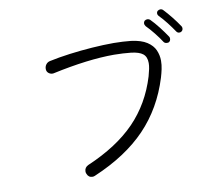

<svg xmlns="http://www.w3.org/2000/svg" viewBox="-87 -921 1173 1027"><g transform="rotate(-10 500.0 -407.5)"><path d="M937 -680Q933 -677 926 -677Q916 -677 910 -686Q894 -710 873 -737Q852 -764 832 -784Q826 -790 826 -798Q826 -806 831 -811Q839 -817 846 -817Q855 -817 861 -811Q882 -789 903.5 -762Q925 -735 943 -708Q946 -704 946 -697Q946 -686 937 -680ZM862 -636Q859 -634 852 -634Q840 -634 834 -642Q818 -667 796 -694.5Q774 -722 754 -742Q748 -750 748 -757Q748 -764 753 -771Q761 -777 769 -777Q776 -777 783 -772Q805 -750 827.5 -721Q850 -692 868 -665Q871 -661 871 -654Q871 -642 862 -636ZM348 -1Q342 2 335 2Q313 2 305 -19Q302 -25 302 -32Q302 -54 323 -64Q487 -134 583.5 -233.5Q680 -333 723 -475Q729 -496 732.5 -513.5Q736 -531 736 -545Q736 -579 716 -595Q696 -611 652 -616Q631 -618 608.5 -619.5Q586 -621 561 -621Q419 -621 225 -579Q211 -577 199.5 -585.5Q188 -594 188 -609Q188 -623 196 -633.5Q204 -644 217 -647Q268 -658 328.5 -666Q389 -674 452 -678.5Q515 -683 570 -683Q596 -683 619.5 -681.5Q643 -680 663 -678Q718 -671 748.5 -651Q779 -631 791 -603.5Q803 -576 803 -546Q803 -523 798 -500Q793 -477 787 -457Q738 -298 631.5 -187Q525 -76 348 -1Z"/></g></svg>

Font: Kiwi Maru Light
Style: Regular
Weight: 300
Designer: Hiroki-Chan
Version: Version 1.100